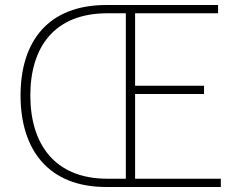

<svg xmlns="http://www.w3.org/2000/svg" viewBox="-20 -746 953 766"><path d="M403 0H861V-33H519V-371H794V-404H519V-693H850V-726H404C173 -726 62 -582 62 -365C62 -149 173 0 403 0ZM408 -33C196 -33 101 -174 101 -365C101 -557 196 -693 408 -693H482V-33Z"/></svg>

Font: Noto Sans T Chinese Thin
Style: Regular
Weight: 100
Designer: Ryoko NISHIZUKA (kana & ideographs); Paul D. Hunt (Latin, Greek & Cyrillic); Wenlong ZHANG (bopomofo); Sandoll Communica
Foundry: Adobe Systems Incorporated
Version: Version 1.000;PS 1;hotconv 1.0.78;makeotf.lib2.5.61930